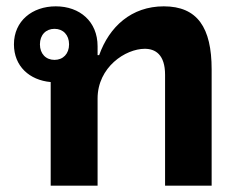

<svg xmlns="http://www.w3.org/2000/svg" viewBox="-20 -586 770 606"><path d="M140 0H288V-275C288 -374 376 -432 437 -432C470 -432 501 -414 501 -350V0H648V-367C648 -499 603 -566 497 -566C395 -566 325 -502 293 -412H288V-440C288 -518 232 -566 156 -566C82 -566 24 -520 24 -446C24 -377 73 -333 140 -327ZM152 -397C125 -397 106 -416 106 -446C106 -476 125 -495 152 -495C179 -495 198 -476 198 -446C198 -416 179 -397 152 -397Z"/></svg>

Font: IBM Plex Thai Looped
Style: Bold
Weight: 700
Designer: Mike Abbink, Paul van der Laan, Pieter van Rosmalen, Ben Mitchell, Mark Frömberg
Foundry: Bold Monday
Version: Version 1.0